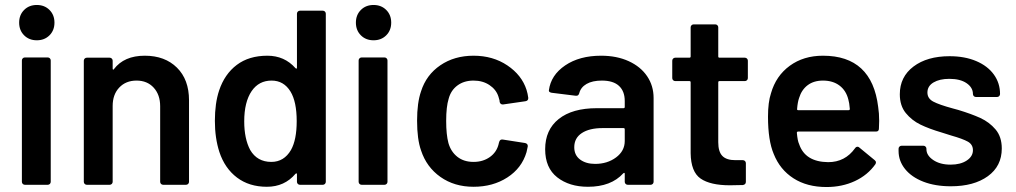

<svg xmlns="http://www.w3.org/2000/svg" viewBox="-20 -743 4084 772"><path d="M128 -581Q97 -581 77 -601Q57 -621 57 -652Q57 -683 77 -703Q97 -723 128 -723Q159 -723 179 -703Q199 -683 199 -652Q199 -621 179 -601Q159 -581 128 -581ZM80 0Q75 0 71.5 -3.5Q68 -7 68 -12V-500Q68 -505 71.5 -508.5Q75 -512 80 -512H172Q177 -512 180.5 -508.5Q184 -505 184 -500V-12Q184 -7 180.5 -3.5Q177 0 172 0Z M562 -519Q643 -519 691.5 -471Q740 -423 740 -340V-12Q740 -7 736.5 -3.5Q733 0 728 0H636Q631 0 627.5 -3.5Q624 -7 624 -12V-316Q624 -362 598 -390.5Q572 -419 529 -419Q486 -419 459.5 -391Q433 -363 433 -317V-12Q433 -7 429.5 -3.5Q426 0 421 0H329Q324 0 320.5 -3.5Q317 -7 317 -12V-499Q317 -504 320.5 -507.5Q324 -511 329 -511H421Q426 -511 429.5 -507.5Q433 -504 433 -499V-467Q433 -464 434.5 -463.5Q436 -463 436 -463Q437 -463 438 -465Q479 -519 562 -519Z M1174 -688Q1174 -693 1177.5 -696.5Q1181 -700 1186 -700H1278Q1283 -700 1286.5 -696.5Q1290 -693 1290 -688V-12Q1290 -7 1286.5 -3.5Q1283 0 1278 0H1186Q1181 0 1177.5 -3.5Q1174 -7 1174 -12V-42Q1174 -45 1173 -45.5Q1172 -46 1171 -46Q1170 -46 1168 -44Q1124 8 1053 8Q982 8 933 -29Q884 -66 862 -132Q844 -188 844 -257Q844 -328 861 -379Q883 -445 932 -482Q981 -519 1055 -519Q1124 -519 1168 -469Q1170 -467 1171 -467Q1172 -467 1173 -467.5Q1174 -468 1174 -471ZM1150 -140Q1173 -181 1173 -256Q1173 -334 1148 -375Q1121 -419 1072 -419Q1021 -419 992 -377Q962 -333 962 -255Q962 -185 986 -140Q1014 -92 1071 -92Q1122 -92 1150 -140Z M1482 -581Q1451 -581 1431 -601Q1411 -621 1411 -652Q1411 -683 1431 -703Q1451 -723 1482 -723Q1513 -723 1533 -703Q1553 -683 1553 -652Q1553 -621 1533 -601Q1513 -581 1482 -581ZM1434 0Q1429 0 1425.5 -3.5Q1422 -7 1422 -12V-500Q1422 -505 1425.5 -508.5Q1429 -512 1434 -512H1526Q1531 -512 1534.5 -508.5Q1538 -505 1538 -500V-12Q1538 -7 1534.5 -3.5Q1531 0 1526 0Z M1884 8Q1807 8 1751 -31.5Q1695 -71 1673 -138Q1657 -183 1657 -258Q1657 -330 1673 -376Q1694 -442 1750.5 -480.5Q1807 -519 1884 -519Q1962 -519 2020 -480Q2078 -441 2097 -382Q2102 -366 2104 -350V-348Q2104 -338 2093 -336L2003 -323H2001Q1992 -323 1989 -333Q1989 -338 1988 -341Q1986 -349 1984 -355Q1975 -383 1948 -401Q1921 -419 1884 -419Q1846 -419 1819.5 -399.5Q1793 -380 1784 -346Q1774 -314 1774 -257Q1774 -202 1783 -168Q1793 -133 1819 -112.5Q1845 -92 1884 -92Q1922 -92 1949.5 -111.5Q1977 -131 1985 -164Q1986 -166 1986 -169Q1987 -170 1987 -172Q1990 -182 1998 -182Q1999 -182 2001 -182L2091 -168Q2096 -167 2099 -164Q2102 -161 2102 -157Q2102 -155 2102 -154Q2099 -138 2097 -131Q2078 -67 2020 -29.5Q1962 8 1884 8Z M2397 -519Q2460 -519 2508 -497Q2556 -475 2582 -436.5Q2608 -398 2608 -349V-12Q2608 -7 2604.5 -3.5Q2601 0 2596 0H2504Q2499 0 2495.5 -3.5Q2492 -7 2492 -12V-44Q2492 -47 2491 -47.5Q2490 -48 2489 -48Q2488 -48 2486 -46Q2437 8 2344 8Q2269 8 2220.5 -30Q2172 -68 2172 -143Q2172 -221 2226.5 -264.5Q2281 -308 2380 -308H2487Q2492 -308 2492 -313V-337Q2492 -376 2469 -397.5Q2446 -419 2400 -419Q2362 -419 2338.5 -405.5Q2315 -392 2309 -368Q2306 -358 2298 -358Q2297 -358 2295 -358L2198 -370Q2193 -371 2190 -373Q2187 -375 2187 -378Q2187 -379 2187 -380Q2195 -441 2252.5 -480Q2310 -519 2397 -519ZM2373 -84Q2422 -84 2457 -110Q2492 -136 2492 -176V-223Q2492 -228 2487 -228H2403Q2350 -228 2319.5 -208Q2289 -188 2289 -151Q2289 -119 2312.5 -101.5Q2336 -84 2373 -84Z M2987 -429Q2987 -424 2983.5 -420.5Q2980 -417 2975 -417H2873Q2868 -417 2868 -412V-171Q2868 -133 2884.5 -116Q2901 -99 2937 -99H2967Q2972 -99 2975.5 -95.5Q2979 -92 2979 -87V-12Q2979 -1 2967 1L2915 2Q2836 2 2797 -25Q2758 -52 2757 -127V-412Q2757 -417 2752 -417H2695Q2690 -417 2686.5 -420.5Q2683 -424 2683 -429V-499Q2683 -504 2686.5 -507.5Q2690 -511 2695 -511H2752Q2757 -511 2757 -516V-633Q2757 -638 2760.5 -641.5Q2764 -645 2769 -645H2856Q2861 -645 2864.5 -641.5Q2868 -638 2868 -633V-516Q2868 -511 2873 -511H2975Q2980 -511 2983.5 -507.5Q2987 -504 2987 -499Z M3511 -313Q3515 -288 3515 -257L3514 -226Q3514 -214 3502 -214H3189Q3184 -214 3184 -209Q3187 -176 3193 -164Q3217 -92 3310 -91Q3378 -91 3418 -147Q3422 -153 3428 -153Q3432 -153 3435 -150L3497 -99Q3502 -95 3502 -90Q3502 -87 3500 -83Q3469 -39 3417.5 -15Q3366 9 3303 9Q3225 9 3170.5 -26Q3116 -61 3091 -124Q3068 -178 3068 -274Q3068 -332 3080 -368Q3100 -438 3155.5 -478.5Q3211 -519 3289 -519Q3486 -519 3511 -313ZM3289 -419Q3252 -419 3227.5 -400.5Q3203 -382 3193 -349Q3187 -332 3185 -305Q3185 -304 3185 -303Q3185 -300 3189 -300H3392Q3397 -300 3397 -305Q3395 -330 3391 -343Q3382 -379 3355.5 -399Q3329 -419 3289 -419Z M3803 6Q3740 6 3692.5 -12.5Q3645 -31 3619 -63.5Q3593 -96 3593 -136V-145Q3593 -150 3596.5 -153.5Q3600 -157 3605 -157H3693Q3698 -157 3701.5 -153.5Q3705 -150 3705 -145V-143Q3705 -118 3732.5 -99.5Q3760 -81 3802 -81Q3842 -81 3867 -97.5Q3892 -114 3892 -139Q3892 -162 3871.5 -173.5Q3851 -185 3805 -198L3767 -210Q3716 -225 3681 -242Q3646 -259 3622 -288.5Q3598 -318 3598 -364Q3598 -434 3653 -475.5Q3708 -517 3798 -517Q3859 -517 3905 -497.5Q3951 -478 3976 -443.5Q4001 -409 4001 -365Q4001 -360 3997.5 -356.5Q3994 -353 3989 -353H3904Q3899 -353 3895.5 -356.5Q3892 -360 3892 -365Q3892 -391 3866.5 -408.5Q3841 -426 3797 -426Q3758 -426 3733.5 -411.5Q3709 -397 3709 -371Q3709 -347 3732.5 -334.5Q3756 -322 3811 -307L3833 -301Q3886 -285 3922 -268.5Q3958 -252 3983 -222.5Q4008 -193 4008 -146Q4008 -75 3952 -34.5Q3896 6 3803 6Z"/></svg>

Font: LinhAnh SemBd
Style: Regular
Weight: 600
Monospace: yes
Designer: Jeremy Tribby
Foundry: Tribby Type
Version: Version 1.408